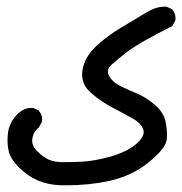

<svg xmlns="http://www.w3.org/2000/svg" viewBox="-20 -364 543 572"><path d="M2.4 53.7Q2.4 44.9 3.4 35.6Q6.3 4.4 27.8 -19.5Q47.9 -42.5 73.2 -42.5Q75.2 -42.5 78.6 -42.5L95.2 -34.7L95.7 -33.7Q105.5 -23.4 105.5 -8.3Q105.5 -5.4 105 -1.5L96.2 15.1L91.3 19.5Q78.1 32.7 76.2 50.3Q75.7 52.7 75.7 55.2Q75.7 62.5 79.1 69.8Q82 78.1 90.8 86.4Q108.4 104 124.8 111.3Q141.1 118.7 163.6 119.1Q168.5 119.1 174.8 119.1Q194.8 119.1 224.6 117.7Q261.7 115.7 310.5 102.1Q364.7 86.4 392.1 59.1Q408.2 43 408.2 29.3Q408.2 26.4 407.2 23.9Q402.3 4.4 376.5 -10.3Q348.1 -26.4 314.7 -43.7Q281.2 -61 251.5 -86.9Q224.6 -109.9 224.6 -142.1Q224.6 -147.9 225.6 -154.3Q231.4 -192.9 265.6 -225.6Q299.3 -257.3 341.6 -282.2Q383.8 -307.1 415 -326.2Q444.8 -344.2 469.7 -344.2Q472.7 -344.2 476.1 -344.2L492.7 -336.4Q502.9 -325.2 502.9 -310.1Q502.9 -307.1 502.4 -303.2L493.2 -286.1Q453.6 -266.6 417.2 -246.3Q380.9 -226.1 357.7 -208.5Q334.5 -190.9 313 -171.9Q301.3 -161.1 301.3 -150.4Q301.3 -140.1 312.5 -127Q323.7 -114.7 341.3 -106.4Q367.2 -93.8 388.7 -85Q411.1 -76.2 439 -53.7Q467.8 -30.3 473.6 0Q477.5 20 477.5 37.6Q477.5 45.4 476.6 52.7Q473.6 78.1 423.6 119.1Q373.5 160.2 304.2 175.3Q244.1 188 179.2 188Q170.4 188 162.1 188Q87.4 186 37.1 135.3Q13.2 111.8 6.8 89.4Q2.4 73.2 2.4 53.7Z"/></svg>

Font: Bakudai
Style: Medium
Weight: 500
Version: Version 1.48